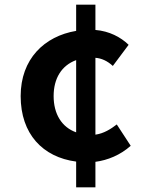

<svg xmlns="http://www.w3.org/2000/svg" viewBox="-20 -763 629 827"><path d="M308 -193C246 -215 211 -272 211 -349C211 -425 245 -481 308 -504ZM483 -227C457 -207 427 -188 391 -183V-514C417 -512 442 -501 466 -479L534 -570C500 -603 451 -629 391 -634V-743H308V-630C171 -607 69 -509 69 -349C69 -186 164 -86 308 -67V44H391V-66C444 -73 498 -95 543 -135Z"/></svg>

Font: Noto Sans Japanese Bold
Style: Bold
Weight: 700
Designer: Ryoko NISHIZUKA (kana & ideographs); Paul D. Hunt (Latin, Greek & Cyrillic); Wenlong ZHANG (bopomofo); Sandoll Communica
Foundry: Adobe Systems Incorporated
Version: Version 1.000;PS 1;hotconv 1.0.78;makeotf.lib2.5.61930